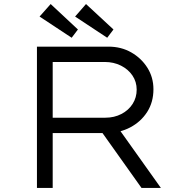

<svg xmlns="http://www.w3.org/2000/svg" viewBox="-20 -931 928 951"><path d="M163 0V-700H517Q580 -700 630 -671.5Q680 -643 710 -595.5Q740 -548 740 -489Q740 -425 709 -376.5Q678 -328 625 -300Q572 -272 506 -272H241V0ZM681 0 462 -308 540 -333 777 0ZM241 -348H502Q546 -348 581.5 -366.5Q617 -385 637 -416.5Q657 -448 657 -487Q657 -526 636 -557Q615 -588 579 -606Q543 -624 499 -624H241ZM511 -744 352 -849 406 -911 542 -785ZM335 -744 176 -849 231 -911 366 -785Z"/></svg>

Font: Lexend Peta Light
Style: Regular
Weight: 300
Version: Version 1.007